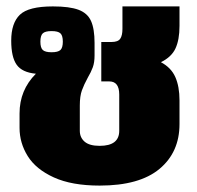

<svg xmlns="http://www.w3.org/2000/svg" viewBox="-20 -564 615 599"><path d="M41 -165V-210Q41 -283 92 -334Q49 -338 32 -362Q15 -386 15 -437Q15 -492 42 -518Q69 -544 145 -544Q197 -544 225 -533.5Q253 -523 264 -498.5Q275 -474 275 -430V-391Q275 -369 269.5 -354Q264 -339 254 -322Q242 -300 235.5 -282Q229 -264 229 -235V-156Q229 -135 244 -122Q259 -109 291 -109Q352 -109 352 -156V-269Q352 -310 321 -310H296V-433H328Q348 -433 355 -443Q362 -453 362 -474V-544H540V-483Q540 -440 527.5 -413Q515 -386 482 -370Q514 -353 527 -323.5Q540 -294 540 -251V-177Q540 -89 477.5 -37Q415 15 291 15Q204 15 148 -10.5Q92 -36 66.5 -77Q41 -118 41 -165ZM176 -434Q176 -453 168.5 -460Q161 -467 141 -467Q121 -467 113.5 -460Q106 -453 106 -434Q106 -415 113.5 -408Q121 -401 141 -401Q161 -401 168.5 -408Q176 -415 176 -434Z"/></svg>

Font: Pridi
Style: Bold
Weight: 700
Designer: Katatrad Team
Foundry: CadsonDemak
Version: Version 1.001